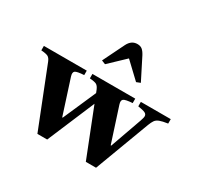

<svg xmlns="http://www.w3.org/2000/svg" viewBox="-191 -1066 1339 1293"><g transform="rotate(30 479.0 -419.5)"><path d="M244.5 10.5 63.5 -447.5Q54 -471 40 -479Q26 -487 -14 -490V-524.5H319.5V-490Q265 -487 251.5 -476.8Q238 -466.5 247.5 -436.5L333.5 -169.5H337.5L449.5 -425L440.5 -447.5Q430.5 -471 417 -479Q403.5 -487 363.5 -490V-524.5H696.5V-490Q642.5 -486.5 628.5 -476.2Q614.5 -466 624 -436.5L710.5 -169.5H714.5L801.5 -414.5Q805.5 -426.5 808.2 -436.2Q811 -446 811 -453Q811 -469 795.5 -476.5Q780 -484 740 -490V-524.5H972.5V-490Q930.5 -484 909.5 -475.8Q888.5 -467.5 878.8 -453.2Q869 -439 859.5 -414L700.5 10.5H621L476 -357.5L320.5 10.5ZM404 -623.5 374 -635.5 456 -802.5Q480.5 -850.5 526 -850.5Q549 -850.5 563.2 -839.5Q577.5 -828.5 591.5 -802.5L676 -635.5L645.5 -623.5L524.5 -738Z"/></g></svg>

Font: Libre Caslon Text
Style: Bold
Weight: 700
Designer: Pablo Impallari, Rodrigo Fuenzalida, Katja Schimmel
Foundry: Pablo Impallari, Rodrigo Fuenzalida
Version: Version 2.000